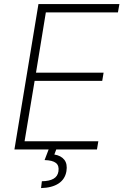

<svg xmlns="http://www.w3.org/2000/svg" viewBox="-20 -748 618 961"><path d="M52.2 0 172.4 -727.5H577.6L570.3 -686H209.5L160.2 -384.3H498.5L491.7 -343.3H153.3L103 -41H472.2L465.3 0ZM224.6 -2.9H262.7L252 25.4Q285.6 30.8 302 51.8Q318.4 72.8 312.5 108.9Q305.7 148.9 273.2 170.4Q240.7 191.9 185.5 193.4L189.5 159.2Q227.1 158.7 247.8 146.7Q268.6 134.8 272.5 109.9Q276.9 81.1 259.8 67.6Q242.7 54.2 203.1 53.2Z"/></svg>

Font: Inter Tight ExtraLight
Style: Italic
Weight: 250
Italic angle: -9.39999°
Designer: Rasmus Andersson
Foundry: rsms
Version: Version 3.004